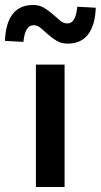

<svg xmlns="http://www.w3.org/2000/svg" viewBox="-71 -750 404 770"><path d="M73 0V-491H188V0ZM200 -575Q175 -575 156 -586.5Q137 -598 121.5 -612Q106 -626 92.5 -637.5Q79 -649 64 -649Q29 -649 23 -582L-51 -586Q-49 -655 -21 -692.5Q7 -730 62 -730Q87 -730 106 -718.5Q125 -707 140.5 -693Q156 -679 170 -667.5Q184 -656 199 -656Q217 -656 226.5 -673.5Q236 -691 239 -723L313 -719Q311 -651 283 -613Q255 -575 200 -575Z"/></svg>

Font: Giro Semibold
Style: Regular
Weight: 600
Designer: Paul D. Hunt
Foundry: Adobe Systems Incorporated
Version: Version 1.000;PS 1.0;hotconv 1.0.88;makeotf.lib2.5.647800